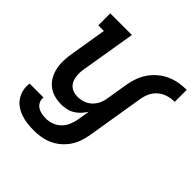

<svg xmlns="http://www.w3.org/2000/svg" viewBox="-196 -679 1042 1042"><g transform="rotate(45 325.0 -158.5)"><path d="M219 213Q193 213 168 210Q143 207 119.5 199Q96 191 76.5 177.5Q57 164 43.5 144Q30 124 24.5 99Q19 74 23 49H130Q127 66 134.5 81.5Q142 97 155 105.5Q168 114 185 117.5Q202 121 219 121Q242 121 265 112.5Q288 104 305.5 87Q323 70 332.5 47.5Q342 25 346 2L358 -70Q347 -52 332.5 -36.5Q318 -21 300 -10.5Q282 0 262 4Q242 8 223 8Q194 8 167 0Q140 -8 119.5 -25.5Q99 -43 86.5 -67Q74 -91 69 -118Q64 -145 65.5 -174Q67 -203 72 -232L106 -438H63V-530H229L177 -217Q174 -201 173.5 -185.5Q173 -170 175 -155Q177 -140 183.5 -126Q190 -112 201 -102.5Q212 -93 226.5 -88.5Q241 -84 257 -84Q271 -84 285.5 -87Q300 -90 313.5 -96.5Q327 -103 338.5 -113.5Q350 -124 358 -136.5Q366 -149 371 -163Q376 -177 378 -191L399 -319Q404 -348 414 -376Q424 -404 441.5 -429.5Q459 -455 483 -475Q507 -495 535 -507.5Q563 -520 592 -525Q621 -530 650 -530V-438Q634 -438 617.5 -435Q601 -432 585 -425.5Q569 -419 555 -407.5Q541 -396 531 -381.5Q521 -367 515.5 -351Q510 -335 507 -319L452 17Q447 44 438 70Q429 96 413 119.5Q397 143 374.5 162Q352 181 326 192.5Q300 204 273 208.5Q246 213 219 213Z"/></g></svg>

Font: Iosevka Curly Slab SmBdEx
Style: Italic
Weight: 600
Width: 7
Italic angle: -9°
Monospace: yes
Designer: Belleve Invis
Foundry: Belleve Invis
Version: Version 11.1.0; ttfautohint (v1.8.3)